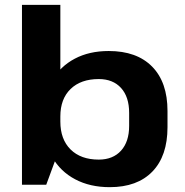

<svg xmlns="http://www.w3.org/2000/svg" viewBox="-20 -760 761 790"><path d="M431.6 10.1Q350.3 10.1 289.4 -22.2Q228.4 -54.5 195.1 -113Q161.7 -171.6 161.2 -250.7V-292.2Q161.7 -371.3 194.8 -429.2Q227.9 -487 287.6 -518.5Q347.2 -550.1 427.4 -550.1Q542.8 -550.1 606 -485.9Q669.2 -421.7 669.2 -303.4V-236.6Q669.2 -118.3 607 -54.1Q544.9 10.1 431.6 10.1ZM70.4 -740H228.3V-157.6L170.3 0H70.4ZM386.3 -103.3Q444.8 -103.3 478.1 -140.2Q511.4 -177.2 511.4 -242V-295.4Q511.4 -361.3 478.1 -398Q444.8 -434.7 386.3 -434.7Q312.5 -434.7 270.4 -393.8Q228.3 -353 228.3 -280.8V-259.7Q228.3 -186.9 270.3 -145.1Q312.4 -103.3 386.3 -103.3Z"/></svg>

Font: Pathway Extreme 8pt Thin
Style: Regular
Weight: 100
Designer: Eduardo Rodriguez Tunni
Foundry: Eduardo Rodriguez Tunni
Version: Version 1.000